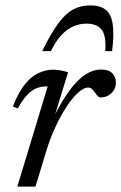

<svg xmlns="http://www.w3.org/2000/svg" viewBox="-20 -695 452 715"><path d="M157.5 -373Q155.5 -373 153.8 -373Q152 -373 150 -373Q132 -373 115 -366Q98 -359 81 -341.2Q64 -323.5 46 -291L28 -298.5Q48.5 -351.5 72.8 -381.2Q97 -411 124 -423.2Q151 -435.5 178 -435.5Q187.5 -435.5 196.8 -434.2Q206 -433 215.2 -431Q224.5 -429 233.5 -426L182 -258.5H179.5Q210.5 -319.5 239.5 -358.8Q268.5 -398 297.5 -417Q326.5 -436 356.5 -436Q385 -436 398.2 -422.2Q411.5 -408.5 411.5 -387Q411.5 -371 403.5 -358.5Q395.5 -346 382.5 -339Q369.5 -332 354 -332Q350 -332 345.5 -335.8Q341 -339.5 334.5 -349Q328 -359 322 -364Q316 -369 308 -369Q295.5 -369 279.8 -357.2Q264 -345.5 247 -324.2Q230 -303 213 -273.8Q196 -244.5 180.5 -209.2Q165 -174 153 -134.5L112 0H44.5ZM302 -607Q277 -607 253.5 -597Q230 -587 209 -564.8Q188 -542.5 169.5 -504.5H137Q169 -569.5 196 -606.5Q223 -643.5 251.5 -659.2Q280 -675 316 -675Q352 -675 372.8 -659.2Q393.5 -643.5 399.5 -606.5Q405.5 -569.5 397.5 -504.5H372Q376 -563.5 358 -585.2Q340 -607 302 -607Z"/></svg>

Font: Newsreader Text
Style: Italic
Weight: 400
Italic angle: -17°
Designer: Hugues Gentile
Foundry: Production Type
Version: Version 1.001